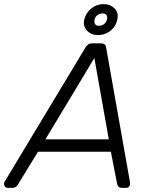

<svg xmlns="http://www.w3.org/2000/svg" viewBox="-56 -910 729 930"><path d="M-17 0Q-30 0 -34.5 -10.5Q-39 -21 -33 -31L358 -680Q364 -690 371.5 -695Q379 -700 391 -700H433Q445 -700 451 -695Q457 -690 458 -680L573 -31Q576 -16 570.5 -8Q565 0 555 0H534Q525 0 519 -5Q513 -10 511 -21L481 -175H128L30 -15Q26 -8 19 -4Q12 0 5 0ZM164 -235H471L401 -629ZM419 -740Q386 -740 365.5 -761.5Q345 -783 352 -815Q360 -848 386 -869Q412 -890 445 -890Q478 -890 499 -869Q520 -848 512 -815Q505 -781 478.5 -760.5Q452 -740 419 -740ZM422 -785Q437 -785 448 -793.5Q459 -802 462 -815Q465 -828 460 -836.5Q455 -845 441 -845Q426 -845 415.5 -836.5Q405 -828 402 -815Q399 -802 404.5 -793.5Q410 -785 422 -785Z"/></svg>

Font: Rubik Light Light
Style: Italic
Weight: 300
Italic angle: -12°
Version: Version 2.104